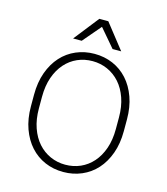

<svg xmlns="http://www.w3.org/2000/svg" viewBox="-131 -1011 972 1118"><g transform="rotate(15 355.0 -452.0)"><path d="M355 6Q295 6 244 -16Q193 -38 155.5 -79.5Q118 -121 96.5 -180.5Q75 -240 75 -315V-385Q75 -460 96.5 -519.5Q118 -579 155.5 -620.5Q193 -662 244.5 -684Q296 -706 355 -706Q415 -706 466 -684Q517 -662 554.5 -620.5Q592 -579 613.5 -519.5Q635 -460 635 -385V-315Q635 -240 613.5 -180.5Q592 -121 554.5 -79.5Q517 -38 465.5 -16Q414 6 355 6ZM355 -38Q404 -38 446 -56.5Q488 -75 519.5 -110.5Q551 -146 569 -197.5Q587 -249 587 -315V-385Q587 -450 569 -501.5Q551 -553 519.5 -588.5Q488 -624 445.5 -643Q403 -662 355 -662Q306 -662 264 -643.5Q222 -625 190.5 -589.5Q159 -554 141 -502.5Q123 -451 123 -385V-315Q123 -250 141 -198.5Q159 -147 190.5 -111.5Q222 -76 264.5 -57Q307 -38 355 -38ZM355 -869 262 -760H210L328 -910H382L500 -760H448Z"/></g></svg>

Font: Retni Sans Light
Style: Regular
Weight: 300
Designer: Vitaly Kuzmin
Foundry: ParaType Ltd.
Version: Version 1.00;March 2, 2019;FontCreator 11.5.0.2425 64-bit; t